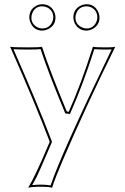

<svg xmlns="http://www.w3.org/2000/svg" viewBox="-20 -654 595 911"><path d="M27.8 -432.1Q42.5 -429.2 116.2 -429.2Q165.5 -429.2 179.2 -432.1Q217.8 -314.5 296.9 -125L306.2 -124Q364.7 -254.9 420.9 -432.1Q431.2 -429.2 483.9 -429.2Q516.6 -429.2 526.9 -432.1Q383.8 -141.1 279.3 103Q239.3 196.8 227.1 236.8Q210.4 231.9 178.2 231.9Q132.3 231.9 113.8 236.8Q148.4 178.7 204.6 45.4Q210.9 30.3 215.8 19L213.4 12.2Q147 -162.6 33.7 -419.4Q30.3 -426.8 27.8 -432.1ZM119.1 -570.8Q119.1 -608.9 152.3 -627Q166 -633.8 180.2 -633.8Q219.7 -633.8 236.8 -598.6Q243.2 -585 243.2 -570.8Q243.2 -533.7 209 -516.1Q194.8 -509.3 180.2 -508.8Q144 -508.8 126.5 -542.5Q119.6 -556.6 119.1 -570.8ZM328.1 -570.8Q328.1 -610.4 363.3 -627.4Q377 -633.8 391.1 -633.8Q427.7 -633.8 444.8 -600.1Q451.7 -585.9 452.1 -570.8Q452.1 -534.7 419.4 -516.6Q405.3 -509.3 391.1 -508.8Q353 -508.8 335 -543Q328.6 -556.6 328.1 -570.8ZM43.9 -420.4Q157.7 -162.6 222.7 8.3L226.6 19.5L225.1 22.9Q165.5 162.6 155.8 181.6Q144.5 204.1 132.8 224.1Q159.7 221.7 178.2 222.2Q198.2 222.2 220.2 225.6Q268.1 81.1 503.4 -406.7Q506.8 -414.1 509.8 -419.4Q499.5 -418.9 483.9 -418.9Q445.3 -418.9 427.7 -420.9Q372.1 -247.6 314.9 -120.1L312 -113.3L290 -115.7L287.6 -121.1Q210 -306.6 172.4 -420.9Q154.3 -418.9 116.2 -418.9Q67.9 -418.9 43.9 -420.4ZM128.9 -570.8Q128.9 -539.6 157.7 -524.4Q168.9 -519 180.2 -519Q212.9 -519 227.5 -548.8Q232.4 -560.1 232.9 -570.8Q232.9 -605.5 201.7 -619.6Q190.9 -624 180.2 -624Q148.4 -624 134.3 -594.2Q128.9 -582.5 128.9 -570.8ZM337.9 -570.8Q337.9 -539.1 367.7 -524.4Q379.4 -519 391.1 -519Q421.9 -519 436.5 -548.3Q441.9 -559.6 441.9 -570.8Q441.9 -605 411.6 -619.6Q401.4 -624 391.1 -624Q356.4 -624 342.8 -592.8Q337.9 -581.5 337.9 -570.8Z"/></svg>

Font: Linux Biolinum Outline O
Style: Bold
Weight: 700
Designer: Philipp H. Poll
Foundry: Philipp H. Poll
Version: Version 0.9.2